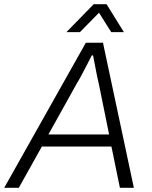

<svg xmlns="http://www.w3.org/2000/svg" viewBox="-43 -888 721 908"><path d="M-23 0 363 -686H444L590 0H524L484 -195H155L46 0ZM186 -252H473L424 -493Q421 -505 417.5 -521.5Q414 -538 410.5 -556.5Q407 -575 403.5 -593Q400 -611 397 -626H391Q381 -606 367.5 -580Q354 -554 341.5 -530.5Q329 -507 320 -493ZM271 -736 400 -868H461L543 -736H483L412 -849H446L335 -736Z"/></svg>

Font: Archivo SemiBold ExtraLight
Style: Italic
Weight: 250
Italic angle: -10°
Version: Version 2.001